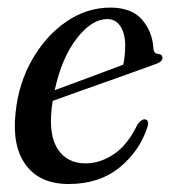

<svg xmlns="http://www.w3.org/2000/svg" viewBox="-20 -464 437 493"><path d="M359 -139Q339 -76.5 287 -34Q235 8.5 156 8.5Q83 8.5 46.8 -39.8Q10.5 -88 20 -174.5Q27.5 -249.5 62.5 -310.8Q97.5 -372 150 -408.2Q202.5 -444.5 263.5 -444.5Q317.5 -444.5 344.5 -413.8Q371.5 -383 374 -339Q375 -326 386.5 -325.5Q395.5 -324.5 397 -317.5Q399 -306.5 381 -300Q364.5 -294 332 -282.2Q299.5 -270.5 260 -256.5Q220.5 -242.5 182.2 -229Q144 -215.5 115.5 -205Q114 -197 113 -188.5Q104.5 -118 128.2 -81.2Q152 -44.5 200 -44.5Q237 -44.5 272.5 -68.2Q308 -92 333 -144.5Q344 -159 352.5 -157.5Q363.5 -155.5 359 -139ZM255.5 -415Q215.5 -415 177 -365.2Q138.5 -315.5 120.5 -232.5Q147.5 -242.5 180.2 -254.5Q213 -266.5 244 -278.2Q275 -290 296.5 -298Q301 -317 301.5 -346Q301.5 -377 289.5 -396Q277.5 -415 255.5 -415Z"/></svg>

Font: Fraunces 144pt S050
Style: Italic
Weight: 400
Italic angle: -16°
Version: Version 1.000; ttfautohint (v1.8.3)